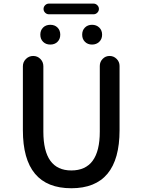

<svg xmlns="http://www.w3.org/2000/svg" viewBox="-20 -1051 772 1053"><path d="M371.1 -18.6Q105.5 -18.6 105.5 -336.9V-687.5Q105.5 -710.9 122.1 -727.5Q138.7 -744.1 162.1 -744.1Q185.5 -744.1 201.7 -727.5Q217.8 -710.9 217.8 -687.5V-329.1Q217.8 -116.2 371.1 -116.2Q527.3 -116.2 527.3 -329.1V-689.5Q527.3 -711.9 543 -728Q558.6 -744.1 581.1 -744.1Q603.5 -744.1 619.6 -728Q635.7 -711.9 635.7 -689.5V-336.9Q635.7 -18.6 371.1 -18.6ZM295.4 -821.8Q280.3 -806.6 255.9 -806.6Q231.4 -806.6 216.3 -821.8Q201.2 -836.9 201.2 -860.8Q201.2 -884.8 216.3 -899.9Q231.4 -915 255.9 -915Q280.3 -915 295.4 -899.9Q310.5 -884.8 310.5 -860.8Q310.5 -836.9 295.4 -821.8ZM248 -972.7Q236.3 -972.7 227.5 -981.4Q218.8 -990.2 218.8 -1002Q218.8 -1013.7 227.5 -1022.5Q236.3 -1031.2 248 -1031.2H493.2Q504.9 -1031.2 513.7 -1022.5Q522.5 -1013.7 522.5 -1002Q522.5 -990.2 513.7 -981.4Q504.9 -972.7 493.2 -972.7ZM524.4 -821.8Q508.8 -806.6 484.9 -806.6Q460.9 -806.6 445.8 -821.8Q430.7 -836.9 430.7 -860.8Q430.7 -884.8 445.8 -899.9Q460.9 -915 484.9 -915Q508.8 -915 524.4 -899.9Q540 -884.8 540 -860.8Q540 -836.9 524.4 -821.8Z"/></svg>

Font: Gen Jyuu Gothic P Medium
Style: Regular
Weight: 500
Designer: [Source Han Sans]
Ryoko NISHIZUKA  (kana & ideographs); Paul D. Hunt (Latin, Greek & Cyrillic); Wenlong ZHANG  (bopomofo
Version: Version 1.002.20150607